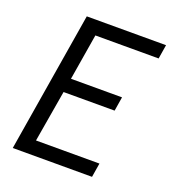

<svg xmlns="http://www.w3.org/2000/svg" viewBox="-133 -841 866 947"><g transform="rotate(20 300.0 -367.5)"><path d="M40 0 161 -735H577L565 -661H233L193 -419H461L449 -345H181L135 -74H468L456 0Z"/></g></svg>

Font: Iosevka Curly Extended
Style: Italic
Weight: 400
Width: 7
Italic angle: -9°
Monospace: yes
Designer: Belleve Invis
Foundry: Belleve Invis
Version: Version 11.1.0; ttfautohint (v1.8.3)